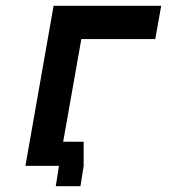

<svg xmlns="http://www.w3.org/2000/svg" viewBox="-20 -571 640 661"><path d="M164.5 -551H535L514.5 -436.5H260L197.5 -83H268V0L257 70H172L183 0H67.5Z"/></svg>

Font: JuliaMono ExtraBoldItalic
Style: Regular
Weight: 800
Italic angle: -9°
Monospace: yes
Designer: cormullion
Foundry: corm
Version: Version 0.049; ttfautohint (v1.8.4)